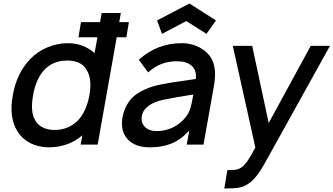

<svg xmlns="http://www.w3.org/2000/svg" viewBox="-20 -824 1900 1094"><path d="M700 -611.5H645L536.5 0H439.5L449 -53Q409.5 -18.5 360.5 -1.5Q311.5 15.5 258.5 15.5Q230 15.5 203.5 9.5Q177 3.5 154 -8Q131 -19.5 112.2 -36.2Q93.5 -53 80 -75Q29.5 -154 53 -281Q74.5 -407 153 -488.5Q195 -531.5 251 -554.5Q308 -578 365.5 -578Q412 -578 451 -563Q490 -548 518.5 -521L535.5 -611.5H427L441.5 -698H550L559.5 -750H668.5L659.5 -698H714.5ZM489.5 -281Q506.5 -376.5 472 -428Q457.5 -454 429.2 -466.5Q401 -479 364.5 -479Q279 -479 229 -422Q184 -371 168.5 -281Q152 -189.5 179 -141.5Q193.5 -112.5 223.2 -98Q253 -83.5 290.5 -83.5Q367.5 -83.5 421 -134.5Q447 -160.5 464.2 -198.8Q481.5 -237 489.5 -281Z M1041.5 -704 903 -631 875 -707.5 1059.5 -804 1210.5 -707.5 1156.5 -631ZM1044 0 1058.5 -80Q1010 -27.5 956.5 -6Q904 15.5 833.5 15.5Q749.5 15.5 707 -31Q664.5 -78 678 -156Q688.5 -211.5 718.8 -250.5Q749 -289.5 805.5 -314.5Q847.5 -333.5 903 -344Q959 -355 1045 -366.5L1096 -374Q1101 -423.5 1072.2 -449.2Q1043.5 -475 987.5 -475Q892.5 -475 824 -411.5L771 -483.5Q875 -578 1015.5 -578Q1059 -578 1097.5 -562.5Q1136 -547 1161.5 -521Q1221 -462.5 1200 -340.5L1139.5 0ZM1081.5 -285.5Q1035 -278.5 992 -271Q949 -263.5 908.5 -255Q884.5 -250 864 -241.8Q843.5 -233.5 827.8 -222Q812 -210.5 801.8 -196Q791.5 -181.5 788.5 -164.5Q781.5 -126 805 -101.5Q829 -77 873 -77Q923 -77 966.2 -98.5Q1009.5 -120 1038.5 -157.5Q1057.5 -181 1065 -208Q1073.5 -236.5 1081.5 -285.5Z M1860 -562.5 1495.5 94Q1482 119 1469.2 139Q1456.5 159 1444.2 175.2Q1432 191.5 1419 203.8Q1406 216 1392 225Q1365 242 1339 245.5Q1312 250 1258 250L1275.5 145Q1290 145.5 1301 145.2Q1312 145 1321.2 143.5Q1330.5 142 1338.2 139Q1346 136 1353.5 131.5Q1370.5 120.5 1388.5 96Q1405.5 72 1435 16.5L1306.5 -562.5H1417L1511 -123L1750.5 -562.5Z"/></svg>

Font: Russisch Sans SemiBold
Style: Italic
Weight: 600
Width: 4
Italic angle: -10°
Designer: Michael Sharanda (font) & Cristiano Sobral (main changes)
Foundry: Michael Sharanda
Version: Version 2.00;September 8, 2020;FontCreator 13.0.0.2681 64-bi